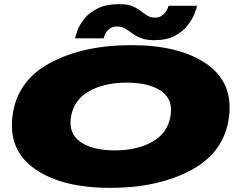

<svg xmlns="http://www.w3.org/2000/svg" viewBox="-20 -899 1170 927"><path d="M512.5 8Q280.5 8 150.2 -82Q20 -172 40 -337Q61 -508.5 221.2 -594.8Q381.5 -681 613.5 -681Q845.5 -681 975.8 -591.5Q1106 -502 1086 -337Q1065 -165.5 904.8 -78.8Q744.5 8 512.5 8ZM534 -173Q642 -173 715.5 -214.5Q789 -256 803 -337Q817.5 -418 758.8 -459Q700 -500 592 -500Q484 -500 410.8 -459Q337.5 -418 323 -337Q309 -256 367.5 -214.5Q426 -173 534 -173ZM724 -705Q685.5 -705 660.8 -715Q636 -725 618.5 -738Q601 -751 584.2 -761Q567.5 -771 545 -771Q523.5 -771 510 -761Q496.5 -751 489.5 -737.5Q482.5 -724 480.5 -714H342.5Q344.5 -725.5 354 -752Q363.5 -778.5 386.5 -807.8Q409.5 -837 450.8 -858Q492 -879 557 -879Q595.5 -879 619 -869.2Q642.5 -859.5 659 -846.5Q675.5 -833.5 691.2 -823.8Q707 -814 729.5 -814Q748.5 -814 762.2 -824Q776 -834 784 -847.5Q792 -861 793.5 -871H931.5Q929.5 -860 919.2 -833.2Q909 -806.5 886.2 -776.8Q863.5 -747 824.2 -726Q785 -705 724 -705Z"/></svg>

Font: Anybody UltraExpanded Black
Style: Italic
Weight: 900
Width: 9
Italic angle: -10°
Designer: Tyler Finck
Foundry: Etcetera Type Company
Version: Version 1.010; ttfautohint (v1.8.3) -l 8 -r 50 -G 200 -x 14 